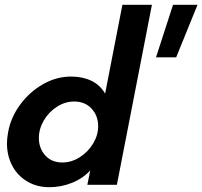

<svg xmlns="http://www.w3.org/2000/svg" viewBox="-20 -770 843 800"><path d="M9 -173Q9 -193 14 -220Q25 -281 64 -334Q103 -387 159 -419Q215 -451 276 -451Q324 -451 360.5 -433.5Q397 -416 418 -380L490 -750H613L467 0H344L356 -60Q325 -26 279.5 -8Q234 10 186 10Q133 10 92.5 -14.5Q52 -39 30.5 -80.5Q9 -122 9 -173ZM240 -93Q278 -93 312.5 -115Q347 -137 368 -172Q389 -207 389 -244Q389 -288 361.5 -317.5Q334 -347 289 -347Q251 -347 217 -325Q183 -303 162.5 -268Q142 -233 142 -195Q142 -152 168.5 -122.5Q195 -93 240 -93ZM701 -750H803L714 -531H630Z"/></svg>

Font: Teachers SemiBold
Style: Italic
Weight: 600
Designer: Alfredo Marco Pradil & Chank Diesel
Version: Version 0.009